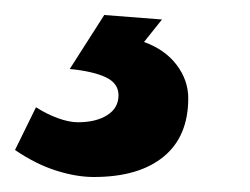

<svg xmlns="http://www.w3.org/2000/svg" viewBox="-91 -26 333 256"><path d="M34 210Q11 210 -16 201.5Q-43 193 -71 174L-43 117Q-29 126 -14 131.5Q1 137 13 137Q37 137 52 127.5Q67 118 67 101Q67 85 50 77Q33 69 2 66L48 -6L125 0L101 30Q129 40 144.5 60.5Q160 81 160 105Q160 156 127 183Q94 210 34 210Z"/></svg>

Font: Figtree
Style: Bold Italic
Weight: 700
Italic angle: -9.5°
Foundry: Erik Kennedy
Version: Version 2.001;gftools[0.9.30]